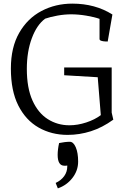

<svg xmlns="http://www.w3.org/2000/svg" viewBox="-20 -732 705 1059"><path d="M596 -111 605 -72Q544 -28 481 -8Q418 12 353 12Q264 12 193 -28.5Q122 -69 81 -150Q40 -231 40 -354Q40 -471 86 -551Q132 -631 209 -671.5Q286 -712 379 -712Q505 -712 600 -652L574 -503Q570 -503 559 -503.5Q548 -504 538.5 -507Q529 -510 529 -517V-628Q501 -638 457 -645.5Q413 -653 373 -653Q336 -653 297 -646Q258 -639 229 -629Q183 -595 155.5 -521Q128 -447 128 -352Q128 -247 159 -178Q190 -109 243.5 -75Q297 -41 363 -41Q408 -41 455.5 -56.5Q503 -72 536 -97L519 -306L334 -317V-360H596ZM299 307 287 277Q317 263 334 239.5Q351 216 351 186V181Q346 182 343 182Q340 182 335 182Q298 182 298 122Q298 108 300 91.5Q302 75 306 57Q320 54 336 52Q352 50 365 50Q385 50 398 80.5Q411 111 411 159Q411 209 379.5 249.5Q348 290 299 307Z"/></svg>

Font: Mate SC
Style: Regular
Weight: 400
Designer: Eduardo Rodriguez Tunni
Foundry: Eduardo Rodriguez Tunni
Version: Version 1.003; ttfautohint (v1.8.4.7-5d5b);gftools[0.9.24]